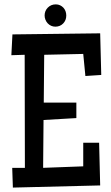

<svg xmlns="http://www.w3.org/2000/svg" viewBox="-20 -848 505 874"><path d="M440.9 -506.8 368.7 -502 358.9 -602.5 181.2 -598.6 179.2 -380.9H327.6V-310.5L178.2 -301.8L176.3 -84L358.9 -90.8V-198.2H431.2L436 -3.9L38.6 5.9L35.6 -84H93.3L92.3 -598.6L31.7 -596.7L36.6 -691.4L436 -696.3ZM281.7 -777.3Q281.7 -755.9 267.6 -741.2Q253.4 -726.6 231.9 -726.6Q221.7 -726.6 212.6 -730.7Q203.6 -734.9 197 -741.9Q190.4 -749 186.8 -758.3Q183.1 -767.6 183.1 -777.3Q183.1 -798.8 197.8 -813.5Q212.4 -828.1 233.9 -828.1Q244.6 -828.1 253.4 -824Q262.2 -819.8 268.6 -813Q274.9 -806.2 278.3 -796.9Q281.7 -787.6 281.7 -777.3Z"/></svg>

Font: Maiden Orange
Style: Regular
Weight: 400
Designer: Astigmatic (AOETI)
Foundry: Astigmatic (AOETI)
Version: Version 1.000